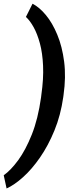

<svg xmlns="http://www.w3.org/2000/svg" viewBox="-60 -810 430 1052"><path d="M286.6 -277.8Q272.5 -178.7 238.3 -95.2Q204.1 -11.7 159.2 53Q114.3 117.7 66.4 160.6Q18.6 203.6 -23.9 222.7L-39.6 150.4Q-1 123 39.6 67.9Q80.1 12.7 114.3 -72.8Q148.4 -158.2 165 -276.9L166.5 -290Q179.2 -378.9 176 -449.2Q172.9 -519.5 158.7 -572Q144.5 -624.5 124.5 -660.6Q104.5 -696.8 82 -717.3L118.2 -789.6Q155.8 -770.5 191.4 -727.5Q227.1 -684.6 253.9 -619.9Q280.8 -555.2 291.5 -471.7Q302.2 -388.2 288.1 -289.1Z"/></svg>

Font: Robert Sans ExtraBold
Style: Italic
Weight: 800
Italic angle: -8°
Designer: Christian Robertson (extended by Adam Twardoch)
Foundry: Google
Version: Version 12.135;April 2, 2019;FontCreator 11.5.0.2425 64-bit;